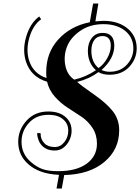

<svg xmlns="http://www.w3.org/2000/svg" viewBox="-20 -784 801 1097"><path d="M312 194Q417 194 475.5 151Q534 108 534 37Q534 -14 508.5 -53Q483 -92 445 -117.5Q407 -143 367.5 -168Q328 -193 294 -231Q260 -269 249 -317Q158 -344 129 -430Q107 -497 129.5 -574Q152 -651 204 -690L215 -674Q168 -640 147.5 -568.5Q127 -497 147 -436Q171 -363 246 -338Q244 -349 244 -372Q244 -483 313.5 -559Q383 -635 493 -657L512 -764H542L525 -662Q570 -665 571 -665Q661 -665 715 -616Q761 -573 761 -508Q761 -448 719 -402.5Q677 -357 606 -357Q568 -357 542 -372Q490 -333 421 -316Q441 -297 514.5 -246Q588 -195 624.5 -148.5Q661 -102 661 -40Q661 71 575.5 142Q490 213 347 216L333 293H303L317 215Q206 210 144 156Q84 105 84 26Q84 -42 131.5 -94.5Q179 -147 256 -147Q321 -147 357 -113Q389 -84 389 -37Q389 6 361.5 41Q334 76 293 76Q246 76 220 48Q207 35 200.5 17Q194 -1 193 -11.5Q192 -22 193 -24L212 -23Q211 12 234 35Q254 56 293 56Q326 56 348 27.5Q370 -1 370 -37Q370 -76 344 -99Q315 -128 256 -128Q187 -128 145 -81.5Q103 -35 103 26Q103 96 157 142Q189 170 222.5 182Q256 194 312 194ZM528 -383Q482 -424 482 -494Q482 -538 504.5 -567Q527 -596 566 -596Q633 -596 633 -523Q633 -449 560 -384Q582 -374 606 -374Q668 -374 705 -414.5Q742 -455 742 -508Q742 -564 702 -602Q653 -646 571 -646Q493 -646 437.5 -607Q382 -568 362.5 -516.5Q343 -465 353 -411Q363 -357 404 -329Q471 -344 528 -383ZM565 -578Q535 -578 518.5 -555Q502 -532 502 -494Q502 -429 543 -395Q573 -416 593 -452Q613 -488 613 -523Q613 -578 565 -578Z"/></svg>

Font: Sail
Style: Regular
Weight: 400
Designer: Miguel Hernandez
Foundry: Miguel Hernandez
Version: Version 1.002